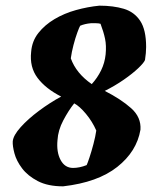

<svg xmlns="http://www.w3.org/2000/svg" viewBox="-20 -646 557 678"><path d="M203 12Q149 12 113.5 -6.5Q78 -25 58 -51.5Q38 -78 31 -104.5Q24 -131 25 -147Q27 -168 53 -197Q79 -226 118 -255Q157 -284 196 -305Q141 -333 112.5 -371Q84 -409 90 -463Q93 -501 115.5 -529.5Q138 -558 172.5 -578.5Q207 -599 248.5 -610.5Q290 -622 331 -626Q380 -626 417 -615Q454 -604 475 -572.5Q496 -541 496 -480Q496 -470 495 -458.5Q494 -447 492 -434Q488 -424 468 -405Q448 -386 417 -364.5Q386 -343 350 -325Q407 -296 443 -264Q479 -232 476 -188Q463 -111 394 -56.5Q325 -2 203 12ZM304 -349Q324 -371 337 -397.5Q350 -424 353 -454Q356 -485 351 -509Q346 -533 335 -562Q328 -564 319 -564Q310 -564 301 -564Q279 -562 263 -555Q260 -550 253 -531Q246 -512 239.5 -487Q233 -462 230 -440Q249 -387 304 -349ZM238 -53Q261 -53 286 -63Q289 -69 296 -90Q303 -111 310 -137.5Q317 -164 320 -185Q306 -217 283.5 -244Q261 -271 242 -281Q222 -256 203.5 -221Q185 -186 183 -151Q179 -109 194 -81Q209 -53 238 -53Z"/></svg>

Font: Labrada ExtraBold
Style: Italic
Weight: 800
Italic angle: -7°
Designer: Mercedes Jáuregui
Foundry: Omnibus-Type Team
Version: Version 1.000; ttfautohint (v1.8.4.7-5d5b)